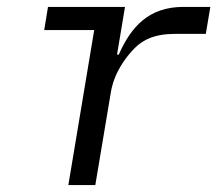

<svg xmlns="http://www.w3.org/2000/svg" viewBox="-20 -536 640 556"><path d="M256 0 301.1 -269.2C311.1 -328.8 346.9 -371.1 360.1 -386C391 -421.9 427.9 -437.9 487.9 -437.9H576L589.1 -516H511C411.9 -516 360.1 -459.9 323.9 -377.8H318.9L342 -516H119L108 -448.9H252.8L177.9 0Z"/></svg>

Font: Margiela Mono Italic Italic
Style: Regular
Weight: 400
Designer: Mike Abbink, Paul van der Laan, Pieter van Rosmalen
Foundry: Bold Monday
Version: Version 2.003 2021